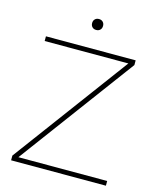

<svg xmlns="http://www.w3.org/2000/svg" viewBox="-120 -900 808 984"><g transform="rotate(15 283.5 -408.0)"><path d="M303 -766Q295 -758 282 -758Q269 -758 261 -766Q253 -774 253 -787Q253 -800 261 -808Q269 -816 282 -816Q295 -816 303 -808Q311 -800 311 -787Q311 -774 303 -766ZM66 -25H537V0H34V-25L486 -635H42V-660H518V-635Z"/></g></svg>

Font: Elaine Sans ExtraLight
Style: Regular
Weight: 275
Designer: Wei Huang
Foundry: Wei Huang
Version: Version 2.001;December 24, 2019;FontCreator 12.0.0.2547 64-b